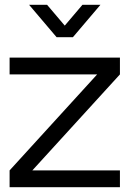

<svg xmlns="http://www.w3.org/2000/svg" viewBox="-20 -780 560 800"><path d="M101.2 -760H176.2L249.8 -673.3L323.5 -760H398.5L283.8 -625H215.8ZM20 0V-70L384.8 -470H20V-540H479.7V-470L114.8 -70H479.7V0Z"/></svg>

Font: Vela Sans GX ExtLt
Style: Regular
Weight: 200
Designer: Principal design: Mikhail Sharanda - project Manrope.
Design modification: Ravid Balaliev
Foundry: Mikhail Sharanda
Version: Version 1.001